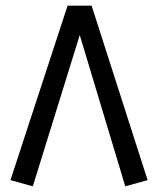

<svg xmlns="http://www.w3.org/2000/svg" viewBox="-20 -646 559 679"><path d="M423 13 262 -522 96 13 17 -9 219 -626H304L502 -9Z"/></svg>

Font: FiraGO Book
Style: Italic
Weight: 350
Italic angle: -8°
Designer: bBox Type GmbH
Foundry: bBox Type GmbH
Version: Version 1.001